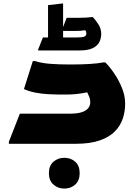

<svg xmlns="http://www.w3.org/2000/svg" viewBox="-20 -841 804 1123"><path d="M32 -12 96 -176H384Q434 -176 460.5 -185.5Q487 -195 497.5 -210.5Q508 -226 508 -242Q508 -260 502 -275Q496 -290 490 -301Q451 -293 422 -290.5Q393 -288 364 -288H324Q299 -288 262.5 -290Q226 -292 188.5 -299Q151 -306 120 -320L172 -484H184Q225 -471 276 -467.5Q327 -464 376 -464H408Q459 -464 506.5 -467Q554 -470 584 -476H596Q622 -450 648.5 -411Q675 -372 693.5 -326.5Q712 -281 712 -234Q712 -189 698 -147Q684 -105 651.5 -72Q619 -39 563 -19.5Q507 0 424 0H32ZM266 172Q266 128 292.5 105Q319 82 356 82Q394 82 420 105Q446 128 446 172Q446 215 420 238.5Q394 262 356 262Q319 262 292.5 238.5Q266 215 266 172ZM572 -642Q572 -617 561 -595Q550 -573 522.5 -559.5Q495 -546 447 -546H203V-551L231 -622H261V-811L349 -821V-683L370 -737H444Q465 -737 484 -738Q503 -739 515 -741H523Q538 -725 555 -699.5Q572 -674 572 -642ZM424 -660H349V-622H431Q464 -622 474.5 -627.5Q485 -633 485 -645Q485 -649 483.5 -655.5Q482 -662 477 -664Q454 -660 424 -660Z"/></svg>

Font: Kufam Black
Style: Italic
Weight: 900
Italic angle: -11°
Designer: Artur Schmal
Foundry: Original Type
Version: Version 1.301; ttfautohint (v1.8.3)